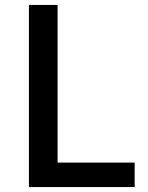

<svg xmlns="http://www.w3.org/2000/svg" viewBox="-20 -757 598 777"><path d="M97 0H525V-99H213V-737H97Z"/></svg>

Font: ChiuKong Gothic CL Medium
Style: Regular
Weight: 500
Designer: Ryoko NISHIZUKA 西塚涼子 (kana, bopomofo & ideographs); Paul D. Hunt (Latin, Greek & Cyrillic); Sandoll Communications 산돌커뮤니
Foundry: Adobe
Version: Version 1.300